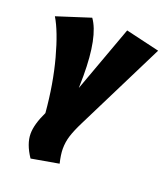

<svg xmlns="http://www.w3.org/2000/svg" viewBox="-142 -651 844 976"><g transform="rotate(20 280.0 -163.0)"><path d="M247 -260Q247 -217 246 -194L377 -553L560 -510L321 -30Q297 18 286 52.5Q275 87 275 124Q275 155 286 201L138 227Q95 163 95 108Q95 57 130 -16Q117 -170 82 -299.5Q47 -429 7 -495L188 -553Q247 -471 247 -260Z"/></g></svg>

Font: FiraGO Heavy
Style: Italic
Weight: 900
Italic angle: -8°
Designer: bBox Type GmbH
Foundry: bBox Type GmbH
Version: Version 1.001